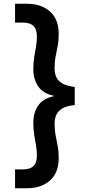

<svg xmlns="http://www.w3.org/2000/svg" viewBox="-20 -831 500 1020"><path d="M123 169H60V69H101Q139 69 157.5 51.5Q176 34 176 -5Q176 -31 171.5 -57Q167 -83 162 -112.5Q157 -142 157 -179Q157 -233 183 -270.5Q209 -308 266 -320V-322Q209 -334 183 -372Q157 -410 157 -462Q157 -500 162 -529.5Q167 -559 171.5 -585Q176 -611 176 -637Q176 -676 157.5 -693.5Q139 -711 101 -711H60V-811H123Q199 -811 245.5 -770Q292 -729 292 -649Q292 -615 286.5 -587Q281 -559 275.5 -531Q270 -503 270 -467Q270 -441 279.5 -420.5Q289 -400 312.5 -387Q336 -374 377 -369V-273Q336 -269 312.5 -255.5Q289 -242 279.5 -221.5Q270 -201 270 -176Q270 -141 275.5 -112Q281 -83 286.5 -55Q292 -27 292 7Q292 87 245.5 128Q199 169 123 169Z"/></svg>

Font: DM Sans 12pt SemiBold
Style: Regular
Weight: 600
Version: Version 4.004;gftools[0.9.30]